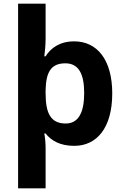

<svg xmlns="http://www.w3.org/2000/svg" viewBox="-20 -780 673 1040"><path d="M588 -274C588 -459 504 -556 382 -556C304 -556 255 -520 227 -475H220C223 -495 227 -537 227 -569V-760H78V240H227V19C227 -2 224 -37 220 -57H227C256 -20 303 10 382 10C505 10 588 -88 588 -274ZM436 -276C436 -169 404 -111 336 -111C253 -111 227 -169 227 -275V-291C229 -389 256 -437 334 -437C404 -437 436 -383 436 -276Z"/></svg>

Font: Noto Sans Bassa Vah
Style: Bold
Weight: 700
Designer: Monotype Design Team
Foundry: Monotype Imaging Inc.
Version: Version 2.002